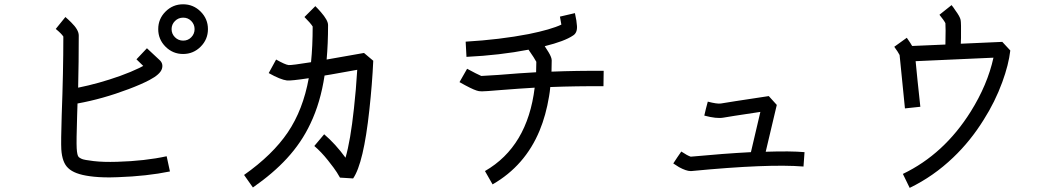

<svg xmlns="http://www.w3.org/2000/svg" viewBox="-20 -828 5040 913"><path d="M767.1 -772.9Q801.8 -807.6 850.6 -807.6Q899.4 -807.6 934.1 -772.9Q968.8 -738.3 968.8 -689.5Q968.8 -640.6 934.1 -606Q899.4 -571.3 850.6 -571.3Q801.8 -571.3 767.1 -606Q732.4 -640.6 732.4 -689.5Q732.4 -738.3 767.1 -772.9ZM812 -650.9Q828.1 -634.8 851.1 -634.8Q874 -634.8 889.6 -650.9Q905.3 -667 905.3 -689.5Q905.3 -711.9 889.6 -728Q874 -744.1 851.1 -744.1Q828.1 -744.1 812 -728Q795.9 -711.9 795.9 -689.5Q795.9 -667 812 -650.9ZM348.6 -335.9Q348.6 -315.4 346.7 -276.4Q342.8 -155.3 344.7 -123Q346.7 -87.9 354.5 -81.1Q358.4 -77.1 369.1 -72.3Q379.9 -67.4 425.3 -62Q470.7 -56.6 537.1 -58.6Q669.9 -62.5 772.5 -85L788.1 -12.7Q678.7 9.8 540 14.6Q519.5 15.6 501 15.6Q446.3 15.6 406.2 9.8Q334 0 304.7 -28.3Q275.4 -54.7 271.5 -118.2Q269.5 -154.3 273.4 -279.3Q281.2 -486.3 281.2 -654.3Q271.5 -668.9 245.1 -690.4L291 -747.1Q304.7 -735.4 318.4 -721.7Q354.5 -686.5 354.5 -659.2Q354.5 -534.2 351.6 -411.1Q449.2 -430.7 550.8 -466.8Q604.5 -486.3 642.6 -504.9Q653.3 -509.8 661.1 -514.6Q645.5 -529.3 628.9 -545.9L678.7 -598.6Q729.5 -550.8 737.3 -543.9Q757.8 -526.4 750 -501Q742.2 -474.6 690.4 -447.3Q651.4 -426.8 591.8 -404.3Q467.8 -357.4 348.6 -335.9Z M1293 -544.9ZM1140.6 3.9Q1276.4 -91.8 1348.6 -198.7Q1420.9 -305.7 1448.2 -456.1Q1363.3 -443.4 1344.7 -445.3Q1313.5 -449.2 1257.8 -480.5L1293 -544.9Q1335.9 -520.5 1352.5 -518.6Q1368.2 -517.6 1459 -532.2Q1466.8 -608.4 1466.8 -702.1Q1456.1 -718.8 1427.7 -747.1L1479.5 -798.8Q1493.2 -785.2 1505.9 -770.5Q1540 -731.4 1540 -709Q1540 -620.1 1533.2 -544.9Q1619.1 -559.6 1710.9 -576.2L1754.9 -539.1Q1750 -429.7 1736.3 -304.7Q1709 -51.8 1659.2 20.5L1596.7 16.6Q1591.8 7.8 1581.5 -8.8Q1571.3 -25.4 1539.6 -65.4Q1507.8 -105.5 1474.6 -133.8L1521.5 -189.5Q1575.2 -143.6 1623 -78.1Q1646.5 -158.2 1663.1 -312.5Q1672.9 -399.4 1678.7 -496.1Q1610.4 -483.4 1552.7 -473.6Q1538.1 -470.7 1523.4 -468.8Q1503.9 -339.8 1456.1 -240.2Q1414.1 -150.4 1343.8 -74.2Q1279.3 -3.9 1182.6 63.5Z M2850.6 -491.2 2849.6 -418Q2721.7 -418.9 2596.7 -414.1Q2594.7 -390.6 2590.8 -369.1Q2576.2 -280.3 2545.9 -207Q2476.6 -40 2322.3 48.8L2286.1 -14.6Q2488.3 -130.9 2522.5 -411.1Q2454.1 -407.2 2355.5 -399.4Q2288.1 -393.6 2271.5 -393.6Q2255.9 -393.6 2246.1 -397.5Q2221.7 -405.3 2165 -437.5L2201.2 -501Q2248 -475.6 2268.6 -466.8Q2279.3 -466.8 2349.6 -471.7Q2455.1 -480.5 2529.3 -484.4Q2530.3 -508.8 2530.3 -534.2Q2522.5 -549.8 2493.2 -591.8Q2357.4 -565.4 2198.2 -557.6L2194.3 -629.9Q2357.4 -639.6 2494.1 -666Q2599.6 -687.5 2649.4 -710.9Q2646.5 -728.5 2642.6 -749L2713.9 -765.6Q2717.8 -748 2720.7 -730.5Q2722.7 -714.8 2723.6 -704.1Q2725.6 -671.9 2705.1 -659.2Q2665 -631.8 2570.3 -608.4Q2582 -590.8 2588.9 -579.1Q2603.5 -554.7 2603.5 -541Q2603.5 -513.7 2602.5 -487.3Q2724.6 -492.2 2850.6 -491.2Z M3621.1 -106.4Q3739.3 -110.4 3805.7 -104.5L3800.8 -36.1Q3633.8 -49.8 3267.6 -14.6Q3265.6 -14.6 3263.7 -14.6Q3243.2 -14.6 3209 -33.2Q3194.3 -42 3181.6 -50.8L3200.2 -79.1L3219.7 -107.4Q3249 -87.9 3264.6 -83Q3420.9 -97.7 3550.8 -104.5L3595.7 -295.9Q3439.5 -272.5 3419.9 -268.6Q3387.7 -262.7 3329.1 -278.3L3336.9 -311.5L3345.7 -344.7Q3390.6 -333 3408.2 -335.9Q3434.6 -340.8 3635.7 -371.1L3673.8 -329.1Z M4283.2 -312.5Q4260.7 -530.3 4257.8 -566.4Q4251 -580.1 4232.4 -605.5L4292 -648.4Q4299.8 -636.7 4308.6 -624Q4313.5 -615.2 4317.4 -609.4L4475.6 -616.2Q4477.5 -698.2 4475.6 -717.8Q4468.8 -731.4 4447.3 -757.8L4504.9 -803.7Q4513.7 -793 4522.5 -779.3Q4544.9 -749 4547.9 -733.4Q4550.8 -720.7 4549.8 -647.5Q4549.8 -634.8 4548.8 -620.1L4746.1 -628.9L4784.2 -587.9Q4776.4 -520.5 4746.1 -437.5Q4711.9 -343.8 4657.2 -257.8Q4594.7 -157.2 4512.7 -79.1Q4418.9 10.7 4305.7 65.4L4273.4 -1Q4468.8 -94.7 4595.7 -296.9Q4675.8 -424.8 4704.1 -553.7L4334 -537.1Q4340.8 -462.9 4356.4 -320.3ZM4257.8 -571.3Q4257.8 -570.3 4257.8 -569.3Q4257.8 -570.3 4257.8 -571.3Z"/></svg>

Font: irohakakuC Regular
Style: Regular
Weight: 400
Designer: [Source Han Sans]
Ryoko NISHIZUKA Ë•øÂ°öÊ∂ºÂ≠ê (kana & ideographs); Paul D. Hunt (Latin, Greek & Cyrillic); Wenlong ZHAN
Version: Version 1.001.20160904